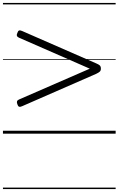

<svg xmlns="http://www.w3.org/2000/svg" viewBox="-20 -905 803 1300"><path d="M130 -186Q117 -180 109.5 -182.5Q102 -185 98 -198Q93 -210 95 -218Q97 -226 108 -231L588 -440L108 -650Q97 -655 94.5 -663Q92 -671 98 -683Q102 -696 109.5 -698.5Q117 -701 130 -695L631 -476Q648 -469 655.5 -462Q663 -455 663 -440Q663 -427 655.5 -420Q648 -413 631 -405ZM0 365H763V375H0ZM0 -20H763V0H0ZM0 -505H763V-500H0ZM0 -885H763V-875H0Z"/></svg>

Font: Playwrite AT Guides
Style: Regular
Weight: 400
Designer: Veronika Burian, José Scaglione
Foundry: TypeTogether
Version: Version 1.003